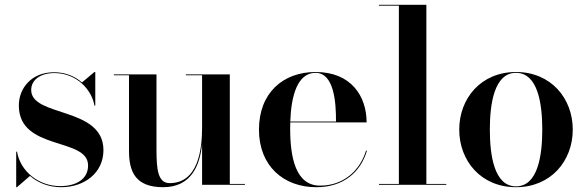

<svg xmlns="http://www.w3.org/2000/svg" viewBox="-20 -770 2448 800"><path d="M50.5 10 105 -37C138.5 -7.5 184 10 235.5 10C329.5 10 411 -48 411 -144.5C411 -326.5 110 -281 110 -395C110 -438 149.5 -465.5 206.5 -465.5C300.5 -465.5 363 -394.5 373.5 -330H377V-470H373.5L321.5 -426.5C292.5 -452 253 -469 205.5 -469C110.5 -469 58.5 -402 58.5 -330.5C58.5 -140 347 -199.5 347 -80.5C347 -20.5 293 5.5 231 5.5C142 5.5 65 -55 51 -138H47.5V10Z M632 -460H454.5V-456.5H517.5V-141C517.5 -54 545 10 659.5 10C778.5 10 813 -83 822 -170V0H1000.5V-3.5H937.5V-460H754.5V-456.5H822V-237C822 -147.5 805.5 -7 687 -7C638 -7 632 -63.5 632 -147.5Z M1509 -142H1505C1480 -60 1412 3.5 1313.5 3.5C1212 3.5 1189 -113.5 1189 -235C1189 -243.5 1189 -252 1189.5 -260H1507.5C1507.5 -369 1443.5 -470 1295 -470C1159 -470 1059 -382.5 1059 -230C1059 -77.5 1162.5 10 1298 10C1414 10 1483 -55.5 1509 -142ZM1295 -466.5C1371 -466.5 1380.5 -346 1380 -263.5H1189.5C1193 -368 1218 -466.5 1295 -466.5Z M1559 -3.5V0H1839.5V-3.5H1756.5V-750H1559V-746.5H1642V-3.5Z M1893.5 -230C1893.5 -100 1984 10 2130 10C2276 10 2366.5 -100 2366.5 -230C2366.5 -360 2276 -470 2130 -470C1984 -470 1893.5 -360 1893.5 -230ZM2021 -230C2021 -336.5 2039 -466.5 2130 -466.5C2221.5 -466.5 2239.5 -336.5 2239.5 -230C2239.5 -123.5 2221.5 6.5 2130 6.5C2039 6.5 2021 -123.5 2021 -230Z"/></svg>

Font: Bodoni* 48pt Medium
Style: Regular
Weight: 500
Version: Version 2.3